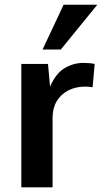

<svg xmlns="http://www.w3.org/2000/svg" viewBox="-20 -802 447 822"><path d="M71.3 0V-528.3H185.5L194.3 -431.2Q219.7 -488.8 257.3 -510.7Q294.9 -532.7 336.9 -532.7Q349.6 -532.7 361.6 -531.7Q373.5 -530.8 385.3 -528.3L376.5 -428.7Q368.2 -429.7 359.9 -430.4Q351.6 -431.2 345.2 -431.2Q303.7 -431.2 272.2 -414.8Q240.7 -398.4 222.9 -368.7Q205.1 -338.9 205.1 -298.3V0ZM162.1 -589.8 252.4 -781.7H396.5L240.2 -589.8Z"/></svg>

Font: Comme SemiBold
Style: Regular
Weight: 600
Version: Version 1.000;gftools[0.9.27]